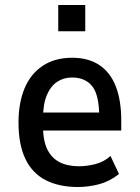

<svg xmlns="http://www.w3.org/2000/svg" viewBox="-20 -739 559 768"><path d="M291 9Q216 9 162.5 -18.5Q109 -46 81.5 -103.5Q54 -161 54 -249Q54 -327 78 -385Q102 -443 150.5 -475.5Q199 -508 269 -508Q333 -508 377 -479Q421 -450 443 -394Q465 -338 465 -257V-217H134V-289H393L377 -269Q377 -359 349 -394Q321 -429 268 -429Q235 -429 209 -412Q183 -395 167.5 -359Q152 -323 152 -263V-236Q152 -177 169 -142Q186 -107 218 -90.5Q250 -74 296 -74Q327 -74 361 -82.5Q395 -91 422 -115L456 -43Q418 -13 376 -2Q334 9 291 9ZM213 -614V-719H321V-614Z"/></svg>

Font: Nunito Sans 7pt Condensed SemiBold
Style: Regular
Weight: 600
Width: 3
Designer: Vernon Adams
Foundry: Vernon Adams
Version: Version 3.101;gftools[0.9.27]